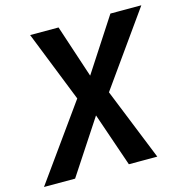

<svg xmlns="http://www.w3.org/2000/svg" viewBox="-134 -810 877 908"><g transform="rotate(-15 304.5 -355.5)"><path d="M317.9 -452.1 232.4 -710.9H93.3L231 -363.8L-29.3 0H123L295.9 -263.2L386.2 0H525.4L383.3 -353L637.7 -710.9H486.3Z"/></g></svg>

Font: Roboto Mono SemiBold
Style: Italic
Weight: 600
Italic angle: -10°
Monospace: yes
Designer: Google
Version: Version 3.000